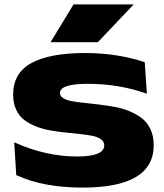

<svg xmlns="http://www.w3.org/2000/svg" viewBox="-20 -832 751 877"><path d="M40 -399.9Q40 -498.5 123.8 -544.2Q207.5 -589.8 368.2 -589.8Q515.1 -589.8 641.1 -547.9L650.9 -403.8Q524.9 -449.2 379.9 -449.2Q253.9 -449.2 253.9 -407.2Q253.9 -393.1 268.6 -383.8Q283.2 -374.5 308.1 -369.9Q333 -365.2 365 -362.1Q397 -358.9 432.6 -354.5Q468.3 -350.1 503.7 -343.8Q539.1 -337.4 571 -324.2Q603 -311 627.9 -292Q652.8 -272.9 667.5 -241.5Q682.1 -210 682.1 -168.9Q682.1 24.9 357.9 24.9Q177.2 24.9 54.2 -32.2L44.9 -182.1Q188.5 -117.2 332 -117.2Q456.1 -117.2 456.1 -168Q456.1 -184.6 441.9 -195.3Q427.7 -206.1 403.6 -211.2Q379.4 -216.3 348.1 -219.5Q316.9 -222.7 282.5 -226.3Q248 -230 213.6 -235.6Q179.2 -241.2 147.9 -253.2Q116.7 -265.1 92.5 -282.7Q68.4 -300.3 54.2 -330.3Q40 -360.4 40 -399.9ZM315.9 -812H590.8L426.8 -639.2H210.9Z"/></svg>

Font: Mattone
Style: Bold
Weight: 700
Width: 6
Designer: Nunzio Mazzaferro
Foundry: Collletttivo
Version: Version 2.000;Glyphs 3.2 (3217)